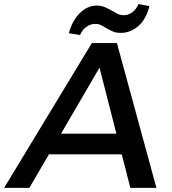

<svg xmlns="http://www.w3.org/2000/svg" viewBox="-72 -908 830 928"><path d="M493 -700 684 0H558L516.5 -162H164.5L70 0H-52L372 -700ZM490.5 -262 409 -581 223 -262ZM650 -878.5Q643.5 -849.5 630.5 -825.5Q617.5 -801.5 599.2 -784.5Q581 -767.5 558.8 -758.2Q536.5 -749 511.5 -749Q489.5 -749 473.8 -755.8Q458 -762.5 444.5 -770.8Q431 -779 418 -785.8Q405 -792.5 388 -792.5Q364.5 -792.5 344.8 -777.8Q325 -763 315 -738.5L261 -747.5Q268.5 -777.5 282.2 -802.2Q296 -827 313.5 -844.5Q331 -862 352 -871.5Q373 -881 395.5 -881Q417 -881 434 -873.8Q451 -866.5 466 -857.8Q481 -849 495.2 -841.8Q509.5 -834.5 526 -834.5Q548.5 -834.5 568 -849.2Q587.5 -864 597.5 -888.5Z"/></svg>

Font: Argentum Sans
Style: Italic
Weight: 400
Italic angle: -11.3099°
Designer: Julieta Ulanovsky, Owen Earl, Rasmus Andersson, Cristiano Sobral
Foundry: The Argentum Sans Project Authors
Version: Version 3.131; ttfautohint (v1.8.4.7-5d5b-dirty)